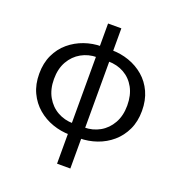

<svg xmlns="http://www.w3.org/2000/svg" viewBox="-156 -825 1072 1153"><g transform="rotate(20 380.0 -248.0)"><path d="M348.4 10.2Q291.9 9.8 238.7 -8.8Q185.6 -27.3 143.3 -63.4Q100.9 -99.5 76.3 -151.9Q51.6 -204.2 51.6 -272.2Q51.6 -340.1 76.3 -392.6Q100.9 -445.1 143.3 -480.8Q185.6 -516.4 238.7 -535Q291.9 -553.6 348.4 -553.6L344.1 -483.2Q289.4 -482.8 244.6 -457.6Q199.7 -432.4 172.7 -385.3Q145.8 -338.2 145.8 -272.2Q145.8 -206.8 172.7 -159.2Q199.7 -111.6 244.6 -86.3Q289.4 -61 344.1 -60.6ZM411.3 10.2 415.6 -60.6Q470.2 -61 515.1 -86.3Q560 -111.6 586.9 -159.2Q613.9 -206.8 613.9 -272.2Q613.9 -338.2 588.2 -385.3Q562.4 -432.4 517.8 -457.6Q473.3 -482.8 415.6 -483.2L411.3 -553.6Q470 -553.6 523.3 -535Q576.5 -516.4 618.2 -480.8Q660 -445.1 684 -392.6Q708.1 -340.1 708.1 -272.2Q708.1 -204.2 683.4 -151.9Q658.7 -99.5 616.7 -63.4Q574.7 -27.3 521.6 -8.8Q468.4 9.8 411.3 10.2ZM337.1 199.6V-696.2H422V199.6Z"/></g></svg>

Font: Noto Sans TC
Style: Regular
Weight: 100
Designer: Ryoko NISHIZUKA 西塚涼子 (kana, bopomofo & ideographs); Paul D. Hunt (Latin, Greek & Cyrillic); Sandoll Communications 산돌커뮤니
Foundry: Adobe
Version: Version 2.004;hotconv 1.0.118;makeotfexe 2.5.65603